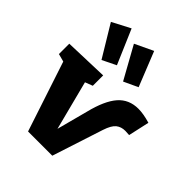

<svg xmlns="http://www.w3.org/2000/svg" viewBox="-239 -990 1126 1126"><g transform="rotate(45 324.0 -426.5)"><path d="M652 -533 623 -402Q599 -404 590 -404Q556 -404 533 -385.5Q510 -367 493 -315L390 2H189L45 -434L-4 -447V-533L268 -542V-456L221 -438L300 -131L351 -324Q380 -441 427.5 -495.5Q475 -550 553 -550Q595 -550 652 -533ZM283 -641 197 -599 78 -796 191 -855ZM464 -640 376 -599 264 -801 378 -855Z"/></g></svg>

Font: Bitter Pro ExtraBold
Style: Regular
Weight: 800
Designer: Sol Matas, and Bitter project Authors
Foundry: Sol Matas
Version: Version 1.010